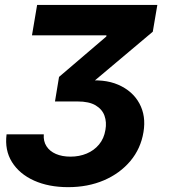

<svg xmlns="http://www.w3.org/2000/svg" viewBox="-20 -566 687 777"><path d="M255.8 191.4Q177 191.4 117.8 164.8Q58.6 138.1 28.5 89.9Q-1.6 41.7 6.6 -22.5H157.2Q155 5.4 168.1 25.8Q181.2 46.2 206.4 57.1Q231.6 67.9 265.3 67.9Q300.8 67.9 330.6 55.5Q360.5 43.1 380.7 18.9Q401 -5.4 406.7 -40.6Q412.2 -71.5 402.9 -97.6Q393.7 -123.6 367.2 -139.5Q340.7 -155.4 293.8 -155.4H202.5L218.9 -254.7L410.2 -418.2L410.9 -423H109.4L130.2 -545.9H616.7L598.3 -437.7L323 -206L317.6 -237.4Q400.3 -248.4 458.7 -223Q517 -197.5 544.2 -147.2Q571.5 -96.8 560.7 -31.7Q549.7 35.4 507.6 85.6Q465.5 135.7 400.7 163.6Q335.8 191.4 255.8 191.4Z"/></svg>

Font: Adwaita Sans
Style: Italic
Weight: 400
Italic angle: -9.39999°
Designer: Rasmus Andersson
Foundry: rsms
Version: Version 4.001;git-9221beed3